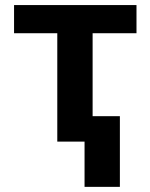

<svg xmlns="http://www.w3.org/2000/svg" viewBox="-20 -548 582 743"><path d="M508.2 -528.4V-419.4H338.4V0H201.7V-419.4H34.4V-528.4ZM443.9 -98.4V175.1H307.2V-98.4Z"/></svg>

Font: Interface
Style: Bold
Weight: 700
Designer: Rasmus Andersson
Foundry: rsms
Version: Version 1.8